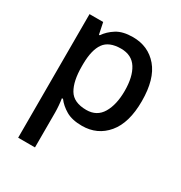

<svg xmlns="http://www.w3.org/2000/svg" viewBox="-183 -678 986 1048"><g transform="rotate(30 310.0 -154.5)"><path d="M352 -549Q449 -549 508.5 -479Q568 -409 568 -270Q568 -133 508 -61.5Q448 10 351 10Q289 10 250.5 -12.5Q212 -35 189 -66H182Q185 -48 187 -23.5Q189 1 189 20V240H83V-539H169L184 -467H189Q212 -501 250.5 -525Q289 -549 352 -549ZM327 -462Q252 -462 221 -418.5Q190 -375 189 -287V-271Q189 -178 219 -127.5Q249 -77 329 -77Q395 -77 427 -131Q459 -185 459 -272Q459 -360 427 -411Q395 -462 327 -462Z"/></g></svg>

Font: Noto Sans Tamil Medium
Style: Regular
Weight: 500
Designer: Jelle Bosma - Monotype Design Team
Foundry: Monotype Imaging Inc.
Version: Version 2.004; ttfautohint (v1.8.4.7-5d5b)